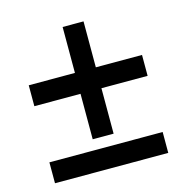

<svg xmlns="http://www.w3.org/2000/svg" viewBox="-92 -678 733 763"><g transform="rotate(-15 275.0 -296.0)"><path d="M42 0V-86H508V0ZM42 -317V-403H508V-317ZM318 -130H232V-592H318Z"/></g></svg>

Font: Ysabeau
Style: Bold
Weight: 700
Designer: Christian Thalmann (Catharsis Fonts)
Version: Version 2.000;gftools[0.9.27.dev2+g8671c4b]